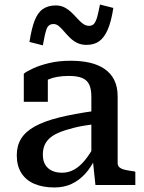

<svg xmlns="http://www.w3.org/2000/svg" viewBox="-20 -816 636 847"><path d="M400 -327V-269Q345 -262 305 -252Q265 -242 238.5 -230.5Q212 -219 197 -204.5Q182 -190 175.5 -172.5Q169 -155 169 -134Q169 -107 179.5 -89.5Q190 -72 209 -63Q228 -54 254 -54Q282 -54 306.5 -67.5Q331 -81 353.5 -108Q376 -135 399 -177L402 -120Q382 -78 355.5 -49Q329 -20 295.5 -4.5Q262 11 220 11Q169 11 131.5 -5Q94 -21 74 -53Q54 -85 54 -131Q54 -173 73 -204Q92 -235 133 -258Q174 -281 240 -297.5Q306 -314 400 -327ZM401 0 389 -114 383 -117V-389Q383 -422 374 -442Q365 -462 343.5 -471.5Q322 -481 284 -481Q229 -481 193.5 -465.5Q158 -450 141 -432Q139 -440 141.5 -448Q144 -456 150.5 -463.5Q157 -471 167 -476.5Q177 -482 191 -483V-367H85V-491Q99 -502 127.5 -515Q156 -528 197.5 -538Q239 -548 292 -548Q338 -548 375.5 -539.5Q413 -531 441 -512Q469 -493 484 -463Q499 -433 499 -390V-97Q499 -84 508 -77Q517 -70 533 -66.5Q549 -63 572 -60L577 -58V0ZM362 -618Q338 -618 320 -627Q302 -636 288 -650Q274 -664 262.5 -677.5Q251 -691 240 -700.5Q229 -710 216 -710Q193 -710 185 -686.5Q177 -663 169 -616L110 -631Q119 -689 132.5 -724.5Q146 -760 169 -776Q192 -792 226 -792Q248 -792 265 -783Q282 -774 296 -760.5Q310 -747 322 -733.5Q334 -720 346.5 -711Q359 -702 373 -702Q388 -702 396 -712.5Q404 -723 409.5 -744Q415 -765 421 -796L480 -781Q471 -722 455.5 -686Q440 -650 417.5 -634Q395 -618 362 -618Z"/></svg>

Font: Roboto Serif Medium
Style: Regular
Weight: 500
Designer: Greg Gazdowicz
Foundry: Commercial Type
Version: Version 1.008